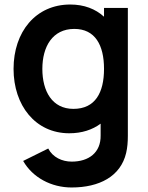

<svg xmlns="http://www.w3.org/2000/svg" viewBox="-20 -575 656 850"><path d="M297 255C419 255 514 206.5 538.5 102C544 78 546 54 546 26V-540H440.5V-501C402.5 -535.5 352.5 -555 291 -555C138 -555 40 -434 40 -270C40 -108 137 15 286.5 15C342.5 15 389 -0.5 425.5 -27.5V24C427 101 372.5 140.5 297.5 140.5C255 140.5 213.5 121.5 193.5 82.5L82.5 137.5C124.5 211 207 255 297 255ZM167.5 -270C167.5 -368 212 -447 309 -447C401 -447 440.5 -375.5 440.5 -270C440.5 -165.5 402 -93 305 -93C211 -93 167.5 -171 167.5 -270Z"/></svg>

Font: Manrope
Style: Bold
Weight: 700
Designer: Mikhail Sharanda
Foundry: Mikhail Sharanda
Version: Version 4.505;FEAKit 1.0